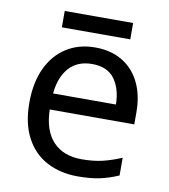

<svg xmlns="http://www.w3.org/2000/svg" viewBox="-79 -744 721 821"><g transform="rotate(10 282.0 -333.5)"><path d="M292 -546Q361 -546 410.5 -516Q460 -486 486.5 -431.5Q513 -377 513 -304V-251H146Q148 -160 192.5 -112.5Q237 -65 317 -65Q368 -65 407.5 -74.5Q447 -84 489 -102V-25Q448 -7 408 1.5Q368 10 313 10Q237 10 178.5 -21Q120 -52 87.5 -113.5Q55 -175 55 -264Q55 -352 84.5 -415Q114 -478 167.5 -512Q221 -546 292 -546ZM291 -474Q228 -474 191.5 -433.5Q155 -393 148 -321H421Q420 -389 389 -431.5Q358 -474 291 -474ZM433 -677V-606H136V-677Z"/></g></svg>

Font: Noto Sans Mongolian
Style: Regular
Weight: 400
Designer: Monotype Design Team
Foundry: Monotype Imaging Inc.
Version: Version 3.001; ttfautohint (v1.8.4.7-5d5b)